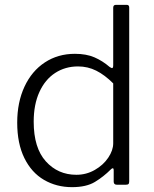

<svg xmlns="http://www.w3.org/2000/svg" viewBox="-20 -762 636 792"><path d="M449 -13V-59Q449 -68 445 -68Q442 -68 437 -63Q407 -33 371.5 -11.5Q336 10 277 10Q213 10 161.5 -20Q110 -50 80.5 -110Q51 -170 51 -256Q51 -340 81 -404.5Q111 -469 165 -504.5Q219 -540 289 -540Q336 -540 369.5 -525.5Q403 -511 432 -486Q440 -481 442 -481Q447 -481 447 -493V-730Q447 -742 458 -742H503Q513 -742 513 -731V-14Q513 -6 510 -3Q507 0 499 0H462Q449 0 449 -13ZM302 -488Q249 -488 207.5 -461Q166 -434 142.5 -382.5Q119 -331 119 -260Q119 -152 169 -96.5Q219 -41 295 -41Q336 -41 371 -61Q406 -81 426.5 -111.5Q447 -142 447 -171V-418Q412 -453 377 -470.5Q342 -488 302 -488Z"/></svg>

Font: Libre Franklin Light
Style: Regular
Weight: 300
Designer: Pablo Impallari, Rodrigo Fuenzalida
Foundry: Impallari Type
Version: Version 1.002; ttfautohint (v1.5)